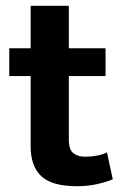

<svg xmlns="http://www.w3.org/2000/svg" viewBox="-20 -644 422 664"><path d="M345 -381H218V-161Q218 -127 233.5 -114.5Q249 -102 275 -102Q295 -102 316 -106Q337 -110 350 -117L370 -24Q353 -16 319 -8Q285 0 247 0Q160 0 123 -34.5Q86 -69 86 -138V-381H12V-477H86V-624H218V-477H345Z"/></svg>

Font: Mukta
Style: Bold
Weight: 700
Designer: Girish Dalvi and Yashodeep Gholap
Foundry: Ek Type
Version: Version 2.538;PS 1.002;hotconv 16.6.51;makeotf.lib2.5.65220;